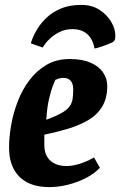

<svg xmlns="http://www.w3.org/2000/svg" viewBox="-20 -754 491 784"><path d="M312 -734Q355 -734 386 -714Q417 -694 434 -665Q451 -636 451 -608Q451 -594 447.5 -589Q444 -584 439 -581Q435 -579 418.5 -572.5Q402 -566 386 -561Q370 -556 366 -556Q362 -580 350.5 -598Q339 -616 320.5 -625.5Q302 -635 276 -635Q248 -635 226 -624.5Q204 -614 188.5 -600.5Q173 -587 164.5 -575Q156 -563 154 -560L106 -577Q107 -582 113.5 -599Q120 -616 134.5 -639Q149 -662 172 -683.5Q195 -705 229.5 -719.5Q264 -734 312 -734ZM182 10Q128 10 91.5 -9Q55 -28 36 -64Q17 -100 17 -151Q17 -194 25.5 -243Q34 -292 52.5 -340Q71 -388 100.5 -427Q130 -466 170.5 -489.5Q211 -513 265 -513Q316 -513 350 -498Q384 -483 401 -458Q418 -433 418 -403Q418 -354 398 -320Q378 -286 342 -264.5Q306 -243 260 -229Q214 -215 161 -204V-162Q161 -132 173 -113Q185 -94 205.5 -85Q226 -76 251 -76Q277 -76 306.5 -85.5Q336 -95 364 -111L388 -69Q367 -46 332.5 -28Q298 -10 258.5 0Q219 10 182 10ZM169 -265Q207 -279 229.5 -291.5Q252 -304 262.5 -317.5Q273 -331 276 -347.5Q279 -364 279 -386Q279 -407 273 -417.5Q267 -428 258.5 -432Q250 -436 240 -436Q229 -436 219.5 -433Q210 -430 206 -428Q204 -424 196 -404Q188 -384 180 -349Q172 -314 169 -265Z"/></svg>

Font: Faustina ExtraBold
Style: Italic
Weight: 800
Italic angle: -8°
Designer: Alfonso Garcia
Foundry: http://www.omnibus-type.com
Version: Version 1.200